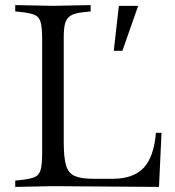

<svg xmlns="http://www.w3.org/2000/svg" viewBox="-20 -733 691 756"><path d="M40 3V-22L60 -24Q99 -28 117 -36Q135 -44 140.5 -66Q146 -88 146 -133V-577Q146 -622 140.5 -644Q135 -666 117 -674Q99 -682 60 -686L40 -688V-713L190 -710L337 -713V-688L309 -685Q278 -682 261 -673Q244 -664 237.5 -644.5Q231 -625 231 -589V-172Q231 -113 240 -82Q249 -51 274.5 -40Q300 -29 348 -29H423Q505 -29 545.5 -72Q586 -115 594 -210H616L606 3L188 0ZM428 -533 448 -710H524L462 -533Z"/></svg>

Font: Baskervville
Style: Regular
Weight: 400
Designer: Alexis Faudot, Rémi Forte, Morgane Pierson, Rafael Ribas, Tanguy Vanlaeys, Rosalie Wagner, Thomas Huot-Marchand
Foundry: ANRT
Version: Version 1.100